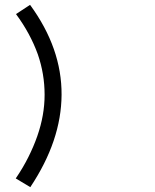

<svg xmlns="http://www.w3.org/2000/svg" viewBox="-20 -752 640 792"><path d="M45 -16Q75 -60 97 -104Q119 -148 134 -191Q164 -277 164 -361Q164 -447 136 -528Q105 -614 46 -694L104 -732Q235 -553 234 -361Q233 -172 105 20Z"/></svg>

Font: Orbit
Style: Regular
Weight: 400
Designer: Sooun Cho
Foundry: JAMO
Version: Version 1.000; ttfautohint (v1.8.4.7-5d5b);gftools[0.9.29]